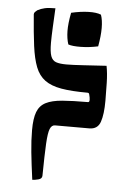

<svg xmlns="http://www.w3.org/2000/svg" viewBox="-52 -528 555 803"><g transform="rotate(5 225.0 -126.5)"><path d="M320 -142Q319 -148 312 -148Q245 -148 202 -155.5Q159 -163 133 -182Q107 -201 93.5 -235.5Q80 -270 73 -323.5Q66 -377 60 -455Q60 -461 64 -465Q68 -469 73 -473Q88 -481 104 -484.5Q120 -488 148 -488Q146 -449 144 -409Q142 -369 142 -343Q142 -305 148.5 -287Q155 -269 170.5 -263.5Q186 -258 214 -258Q241 -258 286 -261Q331 -264 382 -267Q388 -237 389 -196Q390 -155 390 -121Q390 -64 379 -32Q368 0 333 0Q307 0 300 0Q293 0 292.5 0Q292 0 286.5 0Q281 0 259.5 0Q238 0 189 0Q175 0 168 17Q161 34 158.5 80Q156 126 155 214Q155 227 139.5 231Q124 235 114 235Q105 169 100 120Q95 71 95 28Q95 -21 105.5 -48.5Q116 -76 141.5 -89Q167 -102 210 -105.5Q253 -109 318 -109Q324 -109 324 -119Q324 -128 320 -142ZM215 -342Q207 -366 206.5 -397.5Q206 -429 215 -475Q254 -484 287.5 -485Q321 -486 340 -478Q356 -433 340 -345Q303 -337 267.5 -336.5Q232 -336 215 -342Z"/></g></svg>

Font: Ruwudu Medium
Style: Regular
Weight: 500
Designer: Becca Hirsbrunner Spalinger
Foundry: SIL International
Version: Version 3.000